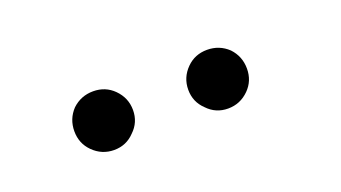

<svg xmlns="http://www.w3.org/2000/svg" viewBox="-28 -924 656 369"><g transform="rotate(-20 300.0 -739.0)"><path d="M120 -697Q103 -714 103 -739Q103 -764 120 -782Q138 -799 163 -799Q188 -799 205 -782Q223 -764 223 -739Q223 -714 205 -697Q188 -679 163 -679Q138 -679 120 -697ZM354 -697Q336 -714 336 -739Q336 -764 354 -782Q371 -799 396 -799Q421 -799 439 -782Q456 -764 456 -739Q456 -714 439 -697Q421 -679 396 -679Q371 -679 354 -697Z"/></g></svg>

Font: Cinzel Bold(RUS BY LYAJKA)
Style: Regular
Weight: 700
Designer: Natanael Gama
Version: Version 1.001;PS 001.001;hotconv 1.0.56;makeotf.lib2.0.21325